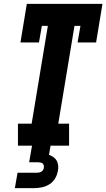

<svg xmlns="http://www.w3.org/2000/svg" viewBox="-20 -755 551 995"><path d="M73 0V-114H144L228 -621H197L182 -535H86L119 -735H511L478 -535H382L397 -621H366L282 -114H338V0ZM57 220 71 140H171Q177 140 182.5 139Q188 138 193.5 135Q199 132 202.5 127Q206 122 207 116Q208 110 207 103.5Q206 97 202 93Q198 89 191.5 87.5Q185 86 179 86H131L146 0H242L234 47Q246 52 257 59.5Q268 67 274 78Q280 89 281.5 102.5Q283 116 280 130Q277 150 266 169Q255 188 237 199.5Q219 211 198 215.5Q177 220 157 220Z"/></svg>

Font: Iosevka Curly Slab Heavy
Style: Italic
Weight: 900
Italic angle: -9°
Monospace: yes
Designer: Belleve Invis
Foundry: Belleve Invis
Version: Version 22.1.2; ttfautohint (v1.8.4)